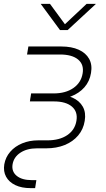

<svg xmlns="http://www.w3.org/2000/svg" viewBox="-44 -761 544 985"><path d="M112.8 204.1Q66.9 204.1 34.7 188.7Q2.4 173.3 -12.7 145.8Q-27.8 118.2 -22 82Q-15.6 45.4 8.5 17.6Q32.7 -10.3 69.8 -25.6Q106.9 -41 152.3 -41H199.2Q261.2 -41 300.8 -67.6Q340.3 -94.2 348.1 -141.1Q356 -187.5 325 -214.1Q293.9 -240.7 232.4 -240.7H109.4L115.7 -281.7H231Q292.5 -281.7 332.3 -309.3Q372.1 -336.9 379.9 -384.3Q387.7 -429.7 356.7 -455.6Q325.7 -481.4 263.7 -481.4H94.7L101.6 -522.5H270.5Q323.2 -522.5 359.9 -505.9Q396.5 -489.3 413.3 -459Q430.2 -428.7 422.9 -386.7Q416 -343.8 389.2 -313.2Q362.3 -282.7 320.3 -266.4Q278.3 -250 225.6 -250H110.4L115.2 -276.4H238.3Q291 -276.4 327.4 -260.3Q363.8 -244.1 380.9 -213.6Q397.9 -183.1 390.6 -140.6Q383.8 -97.7 356.9 -65.9Q330.1 -34.2 288.1 -17.1Q246.1 0 192.4 0H145.5Q94.7 0 60.8 22.2Q26.9 44.4 20.5 82Q14.6 118.7 41.5 140.9Q68.4 163.1 119.1 163.1H142.6L136.2 204.1ZM212.4 -741.2 289.1 -636.7 400.4 -741.2H447.3V-740.2L303.2 -606.9H263.7L165.5 -740.2V-741.2Z"/></svg>

Font: Inter 28pt ExtraLight
Style: Italic
Weight: 250
Italic angle: -9.3988°
Designer: Rasmus Andersson
Foundry: rsms
Version: Version 4.001;git-66647c0bb